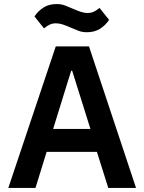

<svg xmlns="http://www.w3.org/2000/svg" viewBox="-20 -927 712 947"><path d="M514 0 458 -178H210L155 0H21L255 -698H419L651 0ZM336 -578H331L242 -291H426ZM409 -768Q386 -768 367.5 -775Q349 -782 331 -790Q308 -800 290.5 -806Q273 -812 256 -812Q239 -812 226 -806Q213 -800 197 -787L150 -846Q167 -872 194 -889.5Q221 -907 259 -907Q282 -907 300.5 -900Q319 -893 337 -885Q360 -875 377.5 -869Q395 -863 412 -863Q429 -863 442 -869Q455 -875 471 -888L518 -829Q501 -803 474 -785.5Q447 -768 409 -768Z"/></svg>

Font: IBM Plex Sans Arabic SemiBold
Style: Regular
Weight: 600
Designer: Mike Abbink, Paul van der Laan, Pieter van Rosmalen, Wael Morcos, Khajak Apelian
Foundry: Bold Monday
Version: Version 1.1